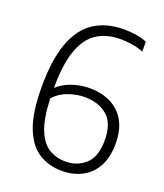

<svg xmlns="http://www.w3.org/2000/svg" viewBox="-139 -842 805 943"><g transform="rotate(20 263.0 -370.0)"><path d="M295.5 9Q227.5 9 174.8 -24Q122 -57 92 -134.8Q62 -212.5 62 -346Q62 -489.5 95.2 -578.2Q128.5 -667 192.2 -708Q256 -749 347 -749Q378 -749 409.5 -744.2Q441 -739.5 467 -728.5V-676.5Q440 -688 409.2 -693Q378.5 -698 347.5 -698Q273.5 -698 223 -664.8Q172.5 -631.5 146.5 -557.2Q120.5 -483 120.5 -361Q150.5 -389 194.8 -404.5Q239 -420 287.5 -420Q348 -420 395.8 -397Q443.5 -374 471.2 -326.8Q499 -279.5 499 -207Q499 -134.5 472.2 -86.5Q445.5 -38.5 399.5 -14.8Q353.5 9 295.5 9ZM279.5 -370.5Q239 -370.5 195.5 -355.8Q152 -341 121 -307Q124.5 -203.5 147.8 -145.5Q171 -87.5 209.2 -64Q247.5 -40.5 296.5 -40.5Q357.5 -40.5 400.2 -79Q443 -117.5 443 -205Q443 -293 397 -331.8Q351 -370.5 279.5 -370.5Z"/></g></svg>

Font: Encode Sans SemiCondensed SemiCondensed Light
Style: Regular
Weight: 300
Width: 4
Designer: Multiple Designers
Foundry: Impallari Type
Version: Version 3.000; ttfautohint (v1.8.3) -l 8 -r 50 -G 200 -x 14 